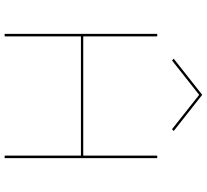

<svg xmlns="http://www.w3.org/2000/svg" viewBox="-52 -840 892 828"><g transform="rotate(90 394.0 -426.0)"><path d="M662 -658V0H651V-329H137V0H126V-658H137V-339H651V-658ZM537 -722 389 -839 241 -722 233 -729 389 -852 545 -729Z"/></g></svg>

Font: Ysabeau Hairline
Style: Regular
Weight: 100
Designer: Christian Thalmann (Catharsis Fonts)
Version: Version 0.003